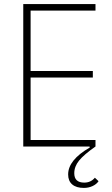

<svg xmlns="http://www.w3.org/2000/svg" viewBox="-20 -718 551 941"><path d="M94 -698H448V-666H130V-370H435V-338H130V-32H448V0Q391 40 367.5 69Q344 98 344 131Q344 177 393 177Q425 177 445 153L463 170Q453 185 433.5 194Q414 203 391 203Q354 203 334 186Q314 169 314 137Q314 66 420 5L419 0H94Z"/></svg>

Font: IBM Plex Sans Condensed ExtraLight
Style: Regular
Weight: 200
Width: 3
Designer: Mike Abbink, Paul van der Laan, Pieter van Rosmalen
Foundry: Bold Monday
Version: Version 1.3